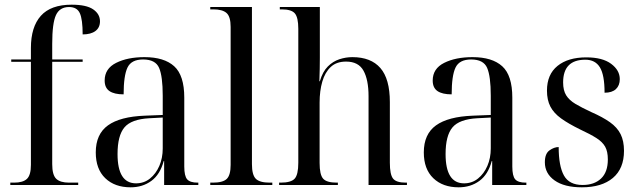

<svg xmlns="http://www.w3.org/2000/svg" viewBox="-20 -790 2725 820"><path d="M24 0V-10H40Q78 -10 95 -26Q112 -42 112 -86V-526H28V-536H112V-585Q112 -675 154.5 -722.5Q197 -770 286 -770Q349 -770 378 -750Q407 -730 407 -699Q407 -672 387.5 -657.5Q368 -643 333 -643Q333 -707 321 -733.5Q309 -760 275 -760Q235 -760 219 -725.5Q203 -691 203 -603V-536H333V-526H203V-89Q203 -43 220 -26.5Q237 -10 275 -10H314V0Z M538 10Q470 10 429.5 -29Q389 -68 389 -139Q389 -217 441 -254.5Q493 -292 599 -296L675 -299V-381Q675 -464 659.5 -500Q644 -536 591 -536Q541 -536 524.5 -501.5Q508 -467 508 -387Q468 -387 447.5 -401Q427 -415 427 -446Q427 -497 476 -521.5Q525 -546 597 -546Q681 -546 724 -507Q767 -468 767 -373V-79Q767 -38 779.5 -24Q792 -10 824 -10H827V0H681V-102H679Q664 -45 626.5 -17.5Q589 10 538 10ZM561 -7Q595 -7 620.5 -27.5Q646 -48 660.5 -81.5Q675 -115 675 -156V-288L618 -285Q541 -281 511.5 -246Q482 -211 482 -132Q482 -7 561 -7Z M878 0V-10H889Q932 -10 948.5 -26Q965 -42 965 -86V-675Q965 -719 947.5 -734.5Q930 -750 891 -750H878V-760H1056V-89Q1056 -43 1072.5 -26.5Q1089 -10 1132 -10H1143V0Z M1172 0V-10H1179Q1223 -10 1238.5 -27Q1254 -44 1254 -95V-667Q1254 -715 1239.5 -732.5Q1225 -750 1183 -750H1175V-760H1346V-543Q1346 -519 1345.5 -496Q1345 -473 1344 -443H1346Q1358 -484 1380 -506Q1402 -528 1429.5 -537Q1457 -546 1485 -546Q1564 -546 1604.5 -499.5Q1645 -453 1645 -354V-95Q1645 -45 1658.5 -27.5Q1672 -10 1713 -10H1718V0H1554V-379Q1554 -449 1532.5 -488Q1511 -527 1458 -527Q1417 -527 1392.5 -504Q1368 -481 1356.5 -441.5Q1345 -402 1345 -352V-94Q1345 -44 1360 -27Q1375 -10 1418 -10H1423V0Z M1939 10Q1871 10 1830.5 -29Q1790 -68 1790 -139Q1790 -217 1842 -254.5Q1894 -292 2000 -296L2076 -299V-381Q2076 -464 2060.5 -500Q2045 -536 1992 -536Q1942 -536 1925.5 -501.5Q1909 -467 1909 -387Q1869 -387 1848.5 -401Q1828 -415 1828 -446Q1828 -497 1877 -521.5Q1926 -546 1998 -546Q2082 -546 2125 -507Q2168 -468 2168 -373V-79Q2168 -38 2180.5 -24Q2193 -10 2225 -10H2228V0H2082V-102H2080Q2065 -45 2027.5 -17.5Q1990 10 1939 10ZM1962 -7Q1996 -7 2021.5 -27.5Q2047 -48 2061.5 -81.5Q2076 -115 2076 -156V-288L2019 -285Q1942 -281 1912.5 -246Q1883 -211 1883 -132Q1883 -7 1962 -7Z M2465 10Q2390 10 2348.5 -19.5Q2307 -49 2307 -97Q2307 -134 2327 -148Q2347 -162 2366 -162Q2366 -81 2388.5 -40.5Q2411 0 2468 0Q2518 0 2547 -27.5Q2576 -55 2576 -109Q2576 -143 2564.5 -163.5Q2553 -184 2527 -200.5Q2501 -217 2458 -237Q2407 -262 2376 -284.5Q2345 -307 2330.5 -335Q2316 -363 2316 -403Q2316 -472 2361 -508.5Q2406 -545 2484 -545Q2553 -545 2590 -517.5Q2627 -490 2627 -452Q2627 -425 2610.5 -409.5Q2594 -394 2562 -394Q2562 -470 2542 -502.5Q2522 -535 2480 -535Q2385 -535 2385 -438Q2385 -404 2398 -383Q2411 -362 2438 -346Q2465 -330 2506 -311Q2554 -290 2585 -268Q2616 -246 2630.5 -217Q2645 -188 2645 -146Q2645 -70 2597.5 -30Q2550 10 2465 10Z"/></svg>

Font: Noto Serif Display SemiCondensed
Style: Regular
Weight: 400
Width: 4
Designer: Monotype Design Team
Foundry: Monotype Imaging Inc.
Version: Version 2.009